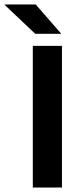

<svg xmlns="http://www.w3.org/2000/svg" viewBox="-84 -846 363 866"><path d="M195.5 0H64V-639H195.5ZM77 -826 191 -695V-693.5H75L-63.5 -824.5V-826Z"/></svg>

Font: Anek Odia Medium SemiBold
Style: Regular
Weight: 600
Version: Version 1.003